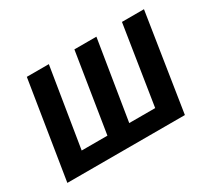

<svg xmlns="http://www.w3.org/2000/svg" viewBox="-102 -670 932 846"><g transform="rotate(-30 364.0 -247.0)"><path d="M26 0 105 -494H217L152 -92H283L347 -494H459L394 -92H526L589 -494H701L624 0Z"/></g></svg>

Font: Nunito Sans 10pt Condensed
Style: Bold Italic
Weight: 700
Width: 3
Italic angle: -9°
Designer: Vernon Adams
Foundry: Vernon Adams
Version: Version 3.101;gftools[0.9.27]